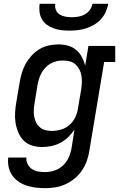

<svg xmlns="http://www.w3.org/2000/svg" viewBox="-20 -760 640 1003"><path d="M217 223Q192 223 167 220Q142 217 119 209.5Q96 202 76.5 188.5Q57 175 43.5 155.5Q30 136 25 112Q20 88 23 63H118Q116 81 124.5 97.5Q133 114 147.5 123.5Q162 133 180 136Q198 139 217 139Q241 139 266 130.5Q291 122 310 103.5Q329 85 339.5 61Q350 37 354 12L369 -83Q355 -62 336.5 -44Q318 -26 295.5 -14Q273 -2 248.5 3Q224 8 200 8Q172 8 146.5 0Q121 -8 103 -26.5Q85 -45 75 -69.5Q65 -94 61 -120.5Q57 -147 59 -175Q61 -203 66 -231L83 -331Q87 -356 94.5 -380.5Q102 -405 114.5 -427.5Q127 -450 145.5 -470Q164 -490 186.5 -503.5Q209 -517 234.5 -522.5Q260 -528 285 -528Q310 -528 334.5 -521.5Q359 -515 377.5 -499.5Q396 -484 407.5 -462.5Q419 -441 425 -417L442 -520H582V-436H524L447 26Q443 53 434 79Q425 105 409.5 128.5Q394 152 371.5 171Q349 190 323 202Q297 214 270 218.5Q243 223 217 223ZM251 -76Q274 -76 298.5 -83Q323 -90 342 -106.5Q361 -123 372.5 -146Q384 -169 387 -192L404 -292Q407 -310 407.5 -328.5Q408 -347 405.5 -364Q403 -381 395 -396.5Q387 -412 374.5 -423.5Q362 -435 345 -439.5Q328 -444 309 -444Q293 -444 277 -440.5Q261 -437 245.5 -428.5Q230 -420 218 -407.5Q206 -395 197.5 -380Q189 -365 184 -349Q179 -333 176 -317L160 -217Q157 -200 156.5 -183Q156 -166 159 -149.5Q162 -133 169.5 -118.5Q177 -104 189.5 -94Q202 -84 218 -80Q234 -76 251 -76ZM343 -600Q322 -600 301 -602.5Q280 -605 260.5 -612Q241 -619 225 -630.5Q209 -642 199 -659.5Q189 -677 186.5 -698Q184 -719 187 -740H269Q266 -723 272 -708Q278 -693 291.5 -684.5Q305 -676 321.5 -673Q338 -670 355 -670Q372 -670 389.5 -673Q407 -676 422.5 -684.5Q438 -693 449 -708Q460 -723 463 -740H545Q542 -719 532.5 -698Q523 -677 507 -659.5Q491 -642 471 -630.5Q451 -619 429.5 -612Q408 -605 386 -602.5Q364 -600 343 -600Z"/></svg>

Font: Iosevka Etoile Medium
Style: Italic
Weight: 500
Italic angle: -9°
Designer: Belleve Invis
Foundry: Belleve Invis
Version: Version 22.1.2; ttfautohint (v1.8.4)